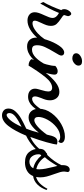

<svg xmlns="http://www.w3.org/2000/svg" viewBox="518 -1076 838 1914"><g transform="rotate(90 937.0 -119.0)"><path d="M102 -46Q102 -65 109.5 -87.5Q117 -110 132 -142Q145 -170 152 -189.5Q159 -209 159 -224Q159 -262 109 -288Q89 -238 62.5 -187Q36 -136 15 -101L0 -130Q46 -212 81 -311Q71 -321 71 -338Q71 -364 87 -387Q103 -410 118 -410Q128 -410 134.5 -398Q141 -386 141 -378Q141 -374 136.5 -360.5Q132 -347 130 -341Q131 -334 138 -327.5Q145 -321 164 -309Q199 -286 218.5 -264.5Q238 -243 238 -207Q238 -185 230.5 -163Q223 -141 208 -110Q186 -66 186 -47Q186 -24 211 -24Q241 -24 276.5 -48Q312 -72 341.5 -106.5Q371 -141 385 -171L409 -153Q389 -108 353 -67Q317 -26 272.5 0Q228 26 185 26Q148 26 125 6.5Q102 -13 102 -46Z M511 -460Q511 -483 536.5 -500.5Q562 -518 591 -518Q634 -518 634 -481Q634 -460 611 -440.5Q588 -421 561 -421Q540 -421 525.5 -431Q511 -441 511 -460ZM355 -59Q355 -99 377.5 -167.5Q400 -236 434.5 -288Q469 -340 504 -340Q517 -340 525.5 -332.5Q534 -325 534 -311Q534 -302 526 -286.5Q518 -271 500 -242Q468 -189 449.5 -148.5Q431 -108 431 -72Q431 -41 442 -30Q453 -19 476 -19Q555 -19 633 -172L648 -156Q613 -68 559 -19Q505 30 443 30Q401 30 378 5Q355 -20 355 -59Z M864 -49Q864 -62 868.5 -79Q873 -96 878 -113Q892 -159 892 -181Q892 -201 882 -210.5Q872 -220 857 -220Q804 -220 750 -153.5Q696 -87 634 15Q591 15 569 -14L578 -39Q637 -182 637 -251Q645 -260 660 -267.5Q675 -275 689 -275Q706 -275 715 -267Q724 -259 724 -245Q724 -218 707 -156Q752 -216 800.5 -254Q849 -292 896 -292Q936 -292 958 -264.5Q980 -237 980 -199Q980 -177 974.5 -157Q969 -137 958 -112Q941 -70 941 -49Q941 -34 948 -27Q955 -20 965 -20Q998 -20 1036.5 -65.5Q1075 -111 1106 -173L1123 -159Q1087 -76 1043.5 -28Q1000 20 944 20Q906 20 885 1Q864 -18 864 -49Z M1062 216Q1062 177 1091.5 145Q1121 113 1160 90.5Q1199 68 1263 38Q1288 -25 1303 -87Q1222 15 1151 15Q1111 15 1087.5 -13Q1064 -41 1064 -87Q1064 -154 1108 -214Q1152 -274 1217 -310.5Q1282 -347 1341 -347Q1372 -347 1388.5 -336Q1405 -325 1405 -309Q1405 -299 1399 -291Q1393 -283 1389 -282Q1379 -292 1369 -296Q1359 -300 1344 -300Q1295 -300 1249 -263.5Q1203 -227 1174.5 -175.5Q1146 -124 1146 -83Q1146 -63 1154.5 -52.5Q1163 -42 1177 -42Q1204 -42 1243.5 -77Q1283 -112 1322 -167Q1333 -223 1348 -247.5Q1363 -272 1391 -272Q1404 -272 1420 -268Q1420 -242 1398 -164Q1376 -86 1345 -2Q1395 -23 1441.5 -67.5Q1488 -112 1508 -170L1526 -152Q1504 -89 1447.5 -38Q1391 13 1332 40Q1286 151 1236.5 215.5Q1187 280 1130 280Q1102 280 1082 263.5Q1062 247 1062 216ZM1244 85Q1179 117 1143 145.5Q1107 174 1107 206Q1107 219 1112.5 226.5Q1118 234 1126 234Q1146 234 1178 197Q1210 160 1244 85Z M1463 -86Q1463 -125 1477 -140.5Q1491 -156 1508.5 -164Q1526 -172 1529 -175Q1593 -241 1626 -312V-322Q1626 -359 1638.5 -377Q1651 -395 1671 -395Q1693 -395 1695 -375Q1695 -370 1692.5 -360Q1690 -350 1690 -339Q1690 -320 1696 -299Q1702 -278 1715 -242Q1731 -198 1739.5 -166Q1748 -134 1748 -101Q1748 -84 1744 -60Q1812 -77 1862 -173L1874 -164Q1854 -107 1818.5 -72Q1783 -37 1735 -30Q1719 10 1683 30.5Q1647 51 1600 51Q1530 51 1496.5 10.5Q1463 -30 1463 -86ZM1668 -93Q1667 -125 1661 -156Q1655 -187 1643 -236L1634 -272Q1585 -187 1547 -147Q1564 -118 1595 -94.5Q1626 -71 1665 -62Q1668 -71 1668 -93ZM1657 -32Q1618 -40 1585 -62.5Q1552 -85 1532 -111Q1518 -108 1518 -84Q1518 -48 1538 -20.5Q1558 7 1593 7Q1613 7 1630.5 -3Q1648 -13 1657 -32Z"/></g></svg>

Font: Dancing Script
Style: Bold
Weight: 700
Designer: Pablo Impallari
Foundry: Pablo Impallari
Version: Version 2.000